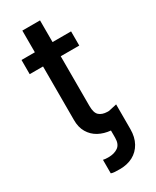

<svg xmlns="http://www.w3.org/2000/svg" viewBox="-217 -716 790 973"><g transform="rotate(-30 177.5 -229.5)"><path d="M311.5 -447.3H203.1V-156.2Q203.1 -115.7 220 -100.8Q236.8 -85.9 266.6 -85H276.4L324.2 -95.7V48.8Q324.2 95.7 305.4 129.4Q286.6 163.1 253.7 180.7Q220.7 198.2 177.7 198.2Q159.2 198.2 147.5 197.5Q135.7 196.8 126 193.4V114.3Q137.7 117.2 156.2 117.2Q191.4 117.2 213.4 101.6Q235.4 85.9 235.4 48.8V5.9Q196.8 2.4 166 -14.2Q135.3 -30.8 117.2 -61.3Q99.1 -91.8 99.6 -134.8V-447.3H21.5V-530.3H99.6V-657.2H203.1V-530.3H311.5Z"/></g></svg>

Font: Pretendard GOV Medium
Style: Regular
Weight: 500
Designer: Base glyphs from Inter by Rasmus Andersson; Hangeul glyphs from Noto Sans CJK(Source Han Sans) by Jang Soo-young and Kan
Foundry: Kil Hyung-jin
Version: Version 1.309